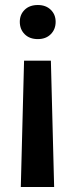

<svg xmlns="http://www.w3.org/2000/svg" viewBox="-20 -740 297 766"><path d="M183 -498 196 6H63L76 -498ZM131 -720Q163 -720 182.5 -701Q202 -682 202 -653Q202 -623 182.5 -603.5Q163 -584 131 -584Q98 -584 78.5 -603.5Q59 -623 59 -653Q59 -682 78.5 -701Q98 -720 131 -720Z"/></svg>

Font: Freesentation 7 Bold
Style: Regular
Weight: 700
Designer: glyphs from Roboto by Christian Robertson / Hangul glyphs from Noto Sans CJK(Source Han Sans) by Jang Soo-young and Kang
Foundry: PT&
Version: Version 2.001